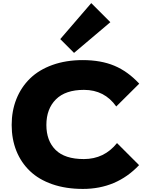

<svg xmlns="http://www.w3.org/2000/svg" viewBox="-20 -1206 947 1237"><path d="M877 -667 729 -520Q653.3 -627 521 -627Q401.4 -627 340.1 -565.7Q278.8 -504.4 278.8 -400.9Q278.8 -298.8 338.4 -240Q397.9 -181.2 520 -181.2Q651.4 -181.2 733.9 -284.2L876 -142.1Q731 11.2 514.2 11.2Q404.3 11.2 317.1 -19Q230 -49.3 172.9 -104Q115.7 -158.7 85.4 -234.1Q55.2 -309.6 55.2 -400.9Q55.2 -491.7 85.7 -568.1Q116.2 -644.5 173.6 -700.4Q231 -756.3 318.1 -787.6Q405.3 -818.8 513.2 -818.8Q629.9 -818.8 716.8 -782.5Q803.7 -746.1 877 -667ZM567.9 -1186 690.9 -1063 457 -865.2 368.2 -954.1Z"/></svg>

Font: Sinkin Sans 900 X Black
Style: Regular
Weight: 950
Designer: Keith Bates
Foundry: K-Type
Version: Sinkin Sans (version 1.0)  by Keith Bates   •   © 2014   www